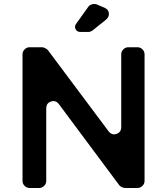

<svg xmlns="http://www.w3.org/2000/svg" viewBox="-20 -935 832 955"><path d="M499 -897Q519 -889 521.5 -870Q524 -851 507 -837L441 -784Q430 -776 419 -776H380Q363 -776 356 -790Q349 -804 359 -817L419 -901Q425 -910 437.5 -913.5Q450 -917 461 -913ZM699 -35Q699 -21 688.5 -10.5Q678 0 664 0H601Q595 0 585.5 -4.5Q576 -9 573 -14L273 -417Q257 -438 233.5 -430Q210 -422 210 -396V-35Q210 -21 199.5 -10.5Q189 0 175 0H127Q113 0 102.5 -10.5Q92 -21 92 -35V-665Q92 -679 102.5 -689.5Q113 -700 127 -700H190Q196 -700 205.5 -695Q215 -690 218 -686L520 -282Q536 -261 559.5 -269Q583 -277 583 -303V-665Q583 -679 593.5 -689.5Q604 -700 618 -700H664Q678 -700 688.5 -689.5Q699 -679 699 -665Z"/></svg>

Font: Trueno
Style: Round
Weight: 400
Designer: Julieta Ulanovsky, Jasper
Foundry: Julieta Ulanovsky, Cannot Into Space Fonts
Version: Version 3.001